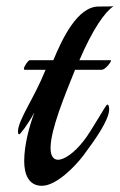

<svg xmlns="http://www.w3.org/2000/svg" viewBox="-20 -593 386 619"><path d="M346 -573C341 -572 312 -572 298 -572C230 -572 181 -469 152 -399H76C71 -399 57 -379 57 -371C57 -369 58 -368 60 -368H127C89 -274 38 -206 38 -169C38 -163 39 -160 42 -160C45 -160 69 -190 90 -229V-228C75 -187 58 -126 58 -74C58 -30 73 6 115 6C161 6 221 -55 249 -92C287 -143 331 -205 332 -240C332 -249 330 -256 326 -256C321 -256 275 -170 249 -138C220 -101 188 -78 167 -78C153 -78 143 -89 143 -116C143 -175 189 -286 222 -368H308C319 -368 338 -392 338 -398C338 -398 338 -399 337 -399H236C280 -501 318 -554 346 -573Z"/></svg>

Font: Playball
Style: Regular
Weight: 400
Designer: Robert E. Leuschke
Foundry: Robert E. Leuschke
Version: Version 1.001